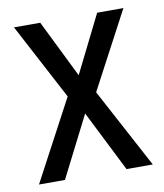

<svg xmlns="http://www.w3.org/2000/svg" viewBox="-67 -593 553 648"><g transform="rotate(-10 210.0 -268.5)"><path d="M162 -276 15 0H104L210 -209L315 0H405L259 -273L399 -537H309L211 -340L114 -537H24Z"/></g></svg>

Font: Noto Sans Sinhala UI Condensed
Style: Regular
Weight: 400
Width: 3
Designer: Jelle Bosma - Monotype Design Team
Foundry: Monotype Imaging Inc.
Version: Version 2.006